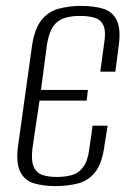

<svg xmlns="http://www.w3.org/2000/svg" viewBox="-20 -619 446 651"><path d="M168 12Q127 12 95 2.5Q63 -7 48 -38Q33 -69 42 -130L89 -467Q98 -523 121 -551.5Q144 -580 179 -589.5Q214 -599 255 -599Q298 -599 329.5 -589.5Q361 -580 375.5 -551Q390 -522 383 -467L371 -376H320L333 -471Q340 -513 330.5 -533Q321 -553 300.5 -559Q280 -565 250 -565Q222 -565 199 -558Q176 -551 161 -530.5Q146 -510 139 -467L119 -314H278L274 -278H114L90 -116Q85 -74 94.5 -53Q104 -32 124.5 -25.5Q145 -19 173 -19Q201 -19 224 -25.5Q247 -32 262.5 -53Q278 -74 283 -116L294 -193H345L335 -131Q327 -67 304 -37Q281 -7 246 2.5Q211 12 168 12Z"/></svg>

Font: Alumni Sans Light
Style: Italic
Weight: 300
Italic angle: -8°
Version: Version 1.016